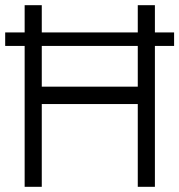

<svg xmlns="http://www.w3.org/2000/svg" viewBox="-45 -720 691 740"><path d="M626 -543H552V0H486V-319H116V0H50V-543H-25V-595H50V-700H116V-595H486V-700H552V-595H626ZM486 -543H116V-386H486Z"/></svg>

Font: Turret Road Medium
Style: Regular
Weight: 500
Designer: Noponies
Foundry: Noponies
Version: Version 1.001; ttfautohint (v1.8)